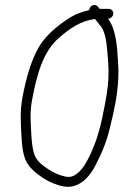

<svg xmlns="http://www.w3.org/2000/svg" viewBox="-20 -683 518 759"><path d="M354.9 -608C361.9 -600.6 367.6 -593.1 374.6 -584C394.4 -563.1 400.5 -522.5 403.9 -484C406.8 -450.1 410.6 -412.8 408.5 -372.5C407.5 -352.2 405.5 -333 402.5 -315C391.9 -250.4 377.4 -173 355 -115C340 -76.9 318.6 -28.1 293.2 -4C278.2 9.4 262.2 20.6 238.2 15C211.4 8.6 192.5 0.3 170.3 -14.5C146.9 -30 122.3 -47.2 114.1 -78C109 -94.7 105.6 -118.7 103.9 -150C101.1 -205.5 97.4 -239.8 107.2 -290C125.4 -388.1 151.3 -481.6 214 -534C253.3 -568.4 295.7 -599.6 354.9 -608ZM428 -629C428.5 -639.1 419.7 -648 410 -648H374L367.4 -656C356.3 -670.1 333.7 -662.2 332.7 -643C298.1 -635 273.7 -625.4 243.7 -605C204.6 -578.9 165.6 -546.2 138.5 -505C103.6 -449.5 82.6 -371.7 68.5 -296C58.9 -241.8 61.9 -204.7 64.7 -146C68.6 -82.9 74.2 -45.2 106.7 -14C128.8 8 159.1 28.9 188.9 41C212 49.7 241.5 61.5 273.3 52C311.9 40.4 339.2 7.1 358.7 -32C383 -78.5 401.9 -123.7 415.5 -182C431.5 -249 443.7 -298.7 447.5 -372.5C448.7 -394.2 448.4 -415 446.8 -435C443.4 -501.7 437.9 -569.3 406.9 -609C417.5 -609 427.4 -618.4 428 -629Z"/></svg>

Font: Just Breathe
Style: Obl1
Weight: 400
Foundry: Cannot Into Space Fonts
Version: Version 0.72